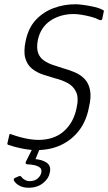

<svg xmlns="http://www.w3.org/2000/svg" viewBox="-20 -697 508 903"><path d="M15 -24 24 -63Q25 -68 28 -67Q31 -66 34 -65Q53 -58 75 -52Q97 -46 119.5 -42.5Q142 -39 160 -39Q234 -39 280 -79.5Q326 -120 340 -188Q351 -237 338 -264.5Q325 -292 298 -306.5Q271 -321 238 -329Q210 -337 181.5 -346.5Q153 -356 130.5 -374Q108 -392 99 -423.5Q90 -455 101 -506Q114 -567 149 -604Q184 -641 232.5 -659Q281 -677 335 -677Q348 -677 371 -674Q394 -671 419.5 -665.5Q445 -660 462 -651Q466 -650 467.5 -647.5Q469 -645 468 -642L461 -609Q459 -598 446 -604Q431 -612 408.5 -618Q386 -624 364 -627.5Q342 -631 327 -631Q264 -631 217.5 -600Q171 -569 158 -509Q151 -472 159 -449Q167 -426 186.5 -412.5Q206 -399 230.5 -391Q255 -383 280 -375Q309 -367 335 -355.5Q361 -344 379 -324.5Q397 -305 403.5 -273Q410 -241 398 -191Q386 -128 352 -83.5Q318 -39 267 -15Q216 9 150 9Q122 9 86 2Q50 -5 21 -15Q17 -16 15.5 -18Q14 -20 15 -24ZM214 116Q209 143 182 164.5Q155 186 114 186Q90 186 72 176.5Q54 167 46 153Q44 150 45 146Q46 142 50 140L68 132Q77 129 81 135Q86 143 97 149Q108 155 119 155Q143 155 157 142.5Q171 130 174 116Q178 99 167.5 91Q157 83 140.5 79.5Q124 76 109 76Q103 75 101 72Q99 69 103 61L133 1Q136 -4 140 -4.5Q144 -5 146 -5H165Q169 -5 167 2L142 64L138 51Q175 52 198.5 67.5Q222 83 214 116Z"/></svg>

Font: Glory Thin Light
Style: Italic
Weight: 300
Italic angle: -12°
Version: Version 1.011